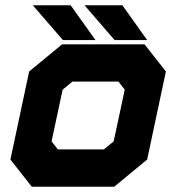

<svg xmlns="http://www.w3.org/2000/svg" viewBox="-20 -708 668 728"><path d="M100.5 0 19.5 -103 90.5 -437 215.5 -540H528L609 -437L538 -103L413 0ZM155.5 -71H394L474.5 -141L530.5 -403L479 -470H236.5L156 -403L100 -141ZM155.5 -71 100 -141 156 -403 236.5 -470H479L530.5 -403L474.5 -141L394 -71ZM199.5 -141.5H374L411 -172L453 -368L429 -398.5H254.5L217.5 -368L175.5 -172ZM538 -556H414.5L300.5 -688H444ZM450 -590 403.5 -653H404L450.5 -590ZM342 -556H218.5L104.5 -688H248ZM254 -590 207.5 -653H208L254.5 -590Z"/></svg>

Font: Tourney Thin Black
Style: Italic
Weight: 900
Italic angle: -12°
Version: Version 1.015